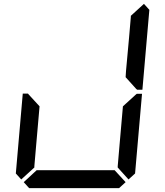

<svg xmlns="http://www.w3.org/2000/svg" viewBox="-20 -975 856 995"><path d="M684 -485 689 -489H716L680 -76L646 -45L590 -107V-113L599 -218L617 -424ZM631 -31 597 0H131L103 -31L170 -93H190H326H418H554H574ZM726 -955 754 -924 718 -510H691L686 -514L631 -575L633 -607L649 -782L658 -887V-893ZM90 -45 62 -76 98 -490H125L129 -485L185 -424L167 -218L158 -113V-107Z"/></svg>

Font: DSEG14 Classic
Style: Italic
Weight: 400
Italic angle: -5°
Designer: Keshikan(Twitter:@keshinomi_88pro)
Version: Version 0.46